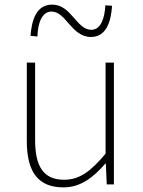

<svg xmlns="http://www.w3.org/2000/svg" viewBox="-20 -798 617 831"><path d="M255 13C328 13 383 -29 436 -90H438L442 0H473V-527H437V-133C372 -55 323 -20 258 -20C169 -20 132 -76 132 -192V-527H96V-188C96 -51 147 13 255 13ZM374 -638C443 -638 461 -711 465 -773L436 -775C433 -718 416 -669 375 -669C311 -669 289 -778 206 -778C135 -778 117 -707 112 -643L142 -640C144 -700 162 -748 203 -748C266 -748 289 -638 374 -638Z"/></svg>

Font: Genne Gothic ExtraLight
Style: Regular
Weight: 250
Designer: Ryoko NISHIZUKA (kana & ideographs); Paul D. Hunt (Latin, Greek & Cyrillic); Wenlong ZHANG (bopomofo); Sandoll Communica
Foundry: Adobe Systems Incorporated
Version: Version 1.004;PS 1.004;hotconv 16.6.51;makeotf.lib2.5.65220